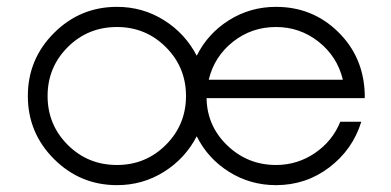

<svg xmlns="http://www.w3.org/2000/svg" viewBox="-20 -530 1140 560"><path d="M1043.8 -257.5V-243.8H582.5Q583.8 -162.5 643.1 -105.6Q702.5 -48.8 785 -48.8Q847.5 -48.8 898.8 -83.8Q950 -118.8 972.5 -175H1033.8Q1008.8 -93.8 940.6 -41.9Q872.5 10 785 10Q710 10 648.1 -28.8Q586.2 -67.5 553.8 -132.5Q520 -67.5 458.1 -28.8Q396.2 10 321.2 10Q213.8 10 137.5 -66.2Q61.2 -142.5 61.2 -250Q61.2 -357.5 137.5 -433.8Q213.8 -510 321.2 -510Q396.2 -510 458.1 -471.2Q520 -432.5 553.8 -367.5Q586.2 -432.5 648.1 -471.2Q710 -510 785 -510Q891.2 -510 965.6 -437.5Q1040 -365 1043.8 -257.5ZM321.2 -48.8Q405 -48.8 463.8 -107.5Q522.5 -166.2 522.5 -250Q522.5 -333.8 463.8 -392.5Q405 -451.2 321.2 -451.2Q236.2 -451.2 177.5 -392.5Q118.8 -333.8 118.8 -250Q118.8 -166.2 177.5 -107.5Q236.2 -48.8 321.2 -48.8ZM785 -451.2Q713.8 -451.2 659.4 -408.1Q605 -365 588.8 -297.5H980Q963.8 -365 909.4 -408.1Q855 -451.2 785 -451.2Z"/></svg>

Font: Now Light
Style: Regular
Weight: 300
Designer: Alfredo Marco Pradil
Foundry: Alfredo Marco Pradil
Version: Version 1.002;PS 001.002;hotconv 1.0.88;makeotf.lib2.5.64775